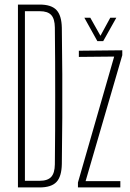

<svg xmlns="http://www.w3.org/2000/svg" viewBox="-20 -820 570 840"><path d="M58.5 0V-800H154Q204.5 -800 227 -776.2Q249.5 -752.5 250.5 -698Q252 -591.5 252.5 -495.5Q253 -399.5 252.5 -304Q252 -208.5 250.5 -102.5Q249.5 -47.5 227 -23.8Q204.5 0 153 0ZM89 -29H153Q188.5 -29 204 -46Q219.5 -63 220 -101Q221 -176 221.2 -250.8Q221.5 -325.5 221.5 -400Q221.5 -474.5 221.2 -549.5Q221 -624.5 220 -699.5Q219.5 -737.5 204.2 -754.2Q189 -771 154 -771H89ZM321 0V-21.5L479.5 -572.5L325 -571V-598L515 -600V-578.5L354.5 -27.5H506.5V0ZM406 -640 349 -742.5H375L419.5 -663.5L462.5 -742.5H489L431.5 -640Z"/></svg>

Font: Big Shoulders Display ExtraLight
Style: Regular
Weight: 250
Designer: Patric King
Foundry: XO Type Co
Version: Version 2.002